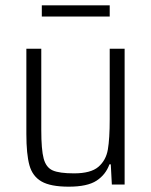

<svg xmlns="http://www.w3.org/2000/svg" viewBox="-20 -693 568 721"><path d="M79 -190V-510H135V-205Q135 -131 144 -97.5Q153 -64 178 -53Q203 -42 258 -42Q321 -42 349.5 -66.5Q378 -91 385 -131.5Q392 -172 392 -246V-510H448V0H400L396 -76H391Q377 -37 342.5 -14.5Q308 8 238 8Q170 8 136 -11.5Q102 -31 90.5 -72.5Q79 -114 79 -190ZM137 -673H392V-631H137Z"/></svg>

Font: Saira SemiCondensed Light
Style: Regular
Weight: 300
Width: 4
Designer: Hector Gatti with collaboration of the Omnibus-Type team
Foundry: Omnibus-Type
Version: Version 0.072; ttfautohint (v1.8)